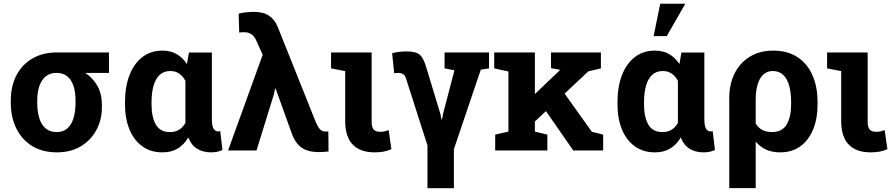

<svg xmlns="http://www.w3.org/2000/svg" viewBox="-20 -811 4812 1035"><path d="M286.6 10.3Q209 10.3 153.3 -23.9Q97.7 -58.1 67.9 -118.7Q38.1 -179.2 38.1 -258.8V-269Q38.1 -345.2 67.9 -403.6Q97.7 -461.9 153.6 -495.1Q209.5 -528.3 287.1 -528.3H567.4V-418H439.5Q479 -392.6 504.2 -349.6Q529.3 -306.6 529.3 -243.2V-232.9Q529.3 -165.5 499.8 -110.4Q470.2 -55.2 415.8 -22.5Q361.3 10.3 286.6 10.3ZM285.2 -99.1Q320.8 -99.1 343.3 -118.9Q365.7 -138.7 376.5 -174.8Q387.2 -210.9 387.2 -258.8V-269Q387.2 -313 376.5 -346.7Q365.7 -380.4 343 -399.2Q320.3 -418 284.7 -418Q249 -418 226.1 -398.9Q203.1 -379.9 191.9 -346.2Q180.7 -312.5 180.7 -269V-258.8Q180.7 -210.4 191.7 -174.6Q202.6 -138.7 225.8 -118.9Q249 -99.1 285.2 -99.1Z M855 10.3Q792.5 10.3 747.3 -22.2Q702.1 -54.7 678 -113Q653.8 -171.4 653.8 -249.5V-259.8Q653.8 -343.3 678 -405.8Q702.1 -468.3 747.3 -503.2Q792.5 -538.1 855 -538.1Q900.4 -538.1 932.6 -519.3Q964.8 -500.5 987.8 -465.8L998.5 -527.8H1122.1V-168.5Q1122.1 -131.8 1131.3 -117.2Q1140.6 -102.5 1156.7 -102.5Q1159.7 -102.5 1162.6 -103Q1165.5 -103.5 1167 -104.5L1179.2 -2.4Q1163.1 4.9 1148.2 7.6Q1133.3 10.3 1117.2 10.3Q1073.2 10.3 1042 -9.5Q1010.7 -29.3 995.1 -69.8Q971.7 -30.8 937.7 -10.3Q903.8 10.3 855 10.3ZM896.5 -99.1Q925.3 -99.1 945.6 -111.8Q965.8 -124.5 979.5 -148.4V-375.5Q970.2 -392.6 958.3 -404.3Q946.3 -416 931.2 -422.1Q916 -428.2 898.4 -428.2Q862.8 -428.2 840.3 -407Q817.9 -385.7 807.4 -347.9Q796.9 -310.1 796.9 -259.8V-249.5Q796.9 -179.7 820.1 -139.4Q843.3 -99.1 896.5 -99.1Z M1697.3 8.8Q1657.7 8.8 1629.4 -2.4Q1601.1 -13.7 1582 -37.4Q1563 -61 1550.3 -98.6L1465.8 -333.5H1462.9L1457 -304.2L1362.8 0H1209.5L1396 -515.6L1361.3 -592.8Q1351.6 -614.7 1335.7 -626Q1319.8 -637.2 1298.3 -637.2Q1289.6 -637.2 1283.2 -637Q1276.9 -636.7 1269.5 -635.7L1266.6 -737.3Q1281.2 -741.7 1304.9 -744.4Q1328.6 -747.1 1348.6 -747.1Q1399.4 -747.1 1430.2 -726.3Q1460.9 -705.6 1477.5 -665L1682.1 -153.3Q1692.4 -128.4 1703.9 -115.2Q1715.3 -102.1 1733.4 -102.1Q1738.8 -102.1 1742.4 -102.1Q1746.1 -102.1 1750 -102.5L1751 5.4Q1740.2 6.8 1727.1 7.8Q1713.9 8.8 1697.3 8.8Z M1999 10.3Q1922.4 10.3 1881.6 -31.5Q1840.8 -73.2 1840.8 -158.7V-427.7L1764.6 -442.4V-528.3H1983.4V-156.7Q1983.4 -125 1994.1 -112.8Q2004.9 -100.6 2027.8 -100.6Q2042 -100.6 2050.3 -102.3Q2058.6 -104 2075.2 -109.4L2089.8 -6.8Q2066.9 2.9 2046.4 6.6Q2025.9 10.3 1999 10.3Z M2284.2 203.6V-27.3L2169.9 -383.8Q2164.1 -403.8 2153.8 -410.9Q2143.6 -418 2125 -418Q2119.1 -418 2115.5 -417.5Q2111.8 -417 2105 -416L2093.8 -523.9Q2110.4 -528.8 2130.4 -531.2Q2150.4 -533.7 2168 -533.7Q2202.1 -533.7 2221.9 -527.3Q2241.7 -521 2253.4 -504.2Q2265.1 -487.3 2275.4 -455.6L2354 -196.8L2359.9 -167H2362.8L2368.2 -196.8L2429.7 -432.1L2376.5 -442.4V-528.3H2616.2V-442.4L2571.8 -435.5L2426.8 -6.8V203.6Z M2849.6 -143.1 2784.7 -229 2998.5 -433.1 3000 -434.6 2950.2 -443.4V-528.3H3219.2V-442.4L3151.4 -426.3ZM2649.4 0V-85.4L2720.7 -101.6V-425.8L2644 -442.4V-528.3H2863.3V-101.6L2930.7 -85.4V0ZM3070.3 0 2908.7 -232.4 3002.9 -335.4 3170.4 -100.6 3231.4 -85.4V0Z M3509.8 10.3Q3447.3 10.3 3402.1 -22.2Q3356.9 -54.7 3332.8 -113Q3308.6 -171.4 3308.6 -249.5V-259.8Q3308.6 -343.3 3332.8 -405.8Q3356.9 -468.3 3402.1 -503.2Q3447.3 -538.1 3509.8 -538.1Q3555.2 -538.1 3587.4 -519.3Q3619.6 -500.5 3642.6 -465.8L3653.3 -527.8H3776.9V-168.5Q3776.9 -131.8 3786.1 -117.2Q3795.4 -102.5 3811.5 -102.5Q3814.5 -102.5 3817.4 -103Q3820.3 -103.5 3821.8 -104.5L3834 -2.4Q3817.9 4.9 3803 7.6Q3788.1 10.3 3772 10.3Q3728 10.3 3696.8 -9.5Q3665.5 -29.3 3649.9 -69.8Q3626.5 -30.8 3592.5 -10.3Q3558.6 10.3 3509.8 10.3ZM3551.3 -99.1Q3580.1 -99.1 3600.3 -111.8Q3620.6 -124.5 3634.3 -148.4V-375.5Q3625 -392.6 3613 -404.3Q3601.1 -416 3585.9 -422.1Q3570.8 -428.2 3553.2 -428.2Q3517.6 -428.2 3495.1 -407Q3472.7 -385.7 3462.2 -347.9Q3451.7 -310.1 3451.7 -259.8V-249.5Q3451.7 -179.7 3474.9 -139.4Q3498 -99.1 3551.3 -99.1ZM3503.4 -616.2 3539.1 -791H3674.3L3574.2 -616.2Z M3911.1 203.1V-281.7Q3911.1 -358.4 3940.4 -416Q3969.7 -473.6 4022.9 -505.9Q4076.2 -538.1 4147.9 -538.1Q4225.1 -538.1 4278.3 -503.4Q4331.5 -468.8 4359.4 -406.2Q4387.2 -343.8 4387.2 -259.8V-249.5Q4387.2 -171.4 4363 -112.8Q4338.9 -54.2 4293.9 -22Q4249 10.3 4185.5 10.3Q4142.1 10.3 4109.6 -4.6Q4077.1 -19.5 4053.7 -47.9V203.1ZM4140.6 -99.1Q4196.3 -99.1 4220.5 -139.6Q4244.6 -180.2 4244.6 -249.5V-259.8Q4244.6 -311 4234.1 -348.9Q4223.6 -386.7 4201.7 -407.5Q4179.7 -428.2 4145.5 -428.2Q4114.7 -428.2 4094.2 -408.7Q4073.7 -389.2 4063.7 -354.2Q4053.7 -319.3 4053.7 -272.9V-145Q4066.9 -122.6 4088.9 -110.8Q4110.8 -99.1 4140.6 -99.1Z M4672.9 10.3Q4596.2 10.3 4555.4 -31.5Q4514.6 -73.2 4514.6 -158.7V-427.7L4438.5 -442.4V-528.3H4657.2V-156.7Q4657.2 -125 4668 -112.8Q4678.7 -100.6 4701.7 -100.6Q4715.8 -100.6 4724.1 -102.3Q4732.4 -104 4749 -109.4L4763.7 -6.8Q4740.7 2.9 4720.2 6.6Q4699.7 10.3 4672.9 10.3Z"/></svg>

Font: Robotiche
Style: Bold
Weight: 700
Designer: Google
Version: Version 2.001